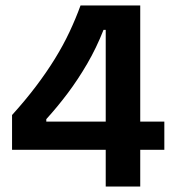

<svg xmlns="http://www.w3.org/2000/svg" viewBox="-20 -681 645 701"><path d="M24 -134V-261Q72 -314 111 -365.5Q150 -417 180.5 -466.5Q211 -516 234 -565Q257 -614 274 -661H492V0H366V-572H358Q332 -506 298.5 -448.5Q265 -391 227.5 -341Q190 -291 149 -246V-237H580V-134Z"/></svg>

Font: Bricolage Grotesque 28pt SemiBold
Style: Regular
Weight: 600
Version: Version 1.001;gftools[0.9.33.dev8+g029e19f]